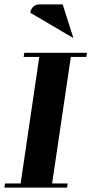

<svg xmlns="http://www.w3.org/2000/svg" viewBox="-20 -856 417 876"><path d="M0 0 2.9 -19H74.2L159.2 -596.2H87.9L90.8 -615.2H377L374 -596.2H303.2L217.8 -19H289.1L286.1 0ZM118.2 -797.9Q121.1 -815.9 131.8 -825.2Q144 -835.9 158.2 -835.9H266.1L314.9 -682.1Z"/></svg>

Font: Hjet
Style: Italic
Weight: 400
Designer: T. Christopher White
Version: Version 1.2